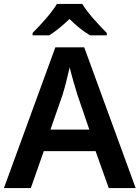

<svg xmlns="http://www.w3.org/2000/svg" viewBox="-20 -958 712 978"><path d="M399 -938H270C243 -892 184 -828 146 -790V-778H231C266 -800 298 -827 334 -861C369 -827 404 -798 439 -778H524V-790C488 -826 426 -892 399 -938ZM534 0H671L409 -717H262L0 0H137L203 -188H467ZM374 -476 435 -298H237L299 -476C309 -508 325 -570 335 -615C343 -580 366 -500 374 -476Z"/></svg>

Font: Noto Sans Myanmar UI SemiBold
Style: Regular
Weight: 600
Designer: Monotype Design Team
Foundry: Monotype Imaging Inc.
Version: Version 2.103